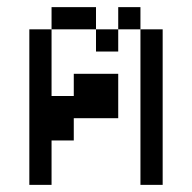

<svg xmlns="http://www.w3.org/2000/svg" viewBox="-20 -520 540 540"><path d="M62.5 -437.5V0H125Q125 0 125 -125H187.5V-187.5H312.5Q312.5 -187.5 312.5 -312.5H187.5V-250H125V-437.5ZM375 -437.5V0H437.5V-437.5ZM125 -437.5H250V-375H312.5V-437.5H250V-500H125ZM312.5 -437.5H375V-500H312.5Z"/></svg>

Font: BFUnifontExMono
Style: Regular
Weight: 500
Version: Version 15.0.06